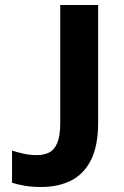

<svg xmlns="http://www.w3.org/2000/svg" viewBox="-20 -734 496 765"><path d="M145 11Q107 11 78 6Q49 1 28 -6V-134Q50 -127 74.5 -121.5Q99 -116 127 -116Q154 -116 175 -126Q196 -136 208 -164Q220 -192 220 -244V-714H371V-245Q371 -153 342.5 -96.5Q314 -40 263 -14.5Q212 11 145 11Z"/></svg>

Font: Noto Sans IKEA
Style: Bold
Weight: 600
Designer: Monotype Design Team
Foundry: Monotype Imaging Inc.
Version: Version 2.001